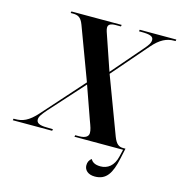

<svg xmlns="http://www.w3.org/2000/svg" viewBox="-174 -828 1071 1140"><g transform="rotate(15 362.0 -258.5)"><path d="M-45 0H197L199 -10L162 -11C114 -11 97 -22 97 -43C97 -62 113 -81 136 -108L326 -319L396 -121C411 -81 417 -64 417 -45C417 -24 399 -10 359 -10H336L334 0H633L623 42C609 105 571 130 528 130C491 130 476 116 467 101C453 112 446 126 446 145C446 174 469 197 511 197C582 197 611 148 631 55L645 -10H630C604 -10 587 -22 571 -63L439 -415L626 -631C674 -687 714 -704 758 -704H767L769 -714H544L542 -704H556C610 -704 631 -696 631 -674C631 -655 618 -638 599 -616L435 -426L370 -616C360 -645 353 -663 353 -676C353 -694 366 -704 399 -704H431L433 -714H124L122 -704H136C167 -704 186 -696 202 -653L322 -331L100 -82C48 -23 11 -10 -35 -10H-43Z"/></g></svg>

Font: Noto Serif Display SemiBold
Style: Italic
Weight: 600
Italic angle: -12°
Designer: Monotype Design Team
Foundry: Monotype Imaging Inc.
Version: Version 2.009